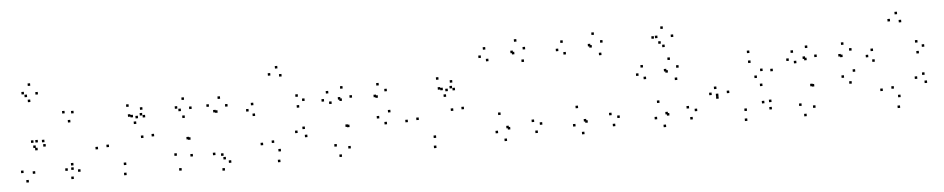

<svg xmlns="http://www.w3.org/2000/svg" viewBox="-44 -1132 7528 1531"><g transform="rotate(-5 3720.0 -367.0)"><path d="M197.2 -53.3V-73.3H177.2V-53.3ZM299.3 -261.8V-281.8H279.3V-261.8ZM511.7 -436.5V-456.5H491.7V-436.5ZM543.7 -506.3V-526.3H523.7V-506.3ZM472.3 -512V-532H452.3V-512ZM239.5 -300V-320H219.5V-300ZM204.7 -300V-320H184.7V-300ZM219.2 -257.7V-277.7H199.2V-257.7ZM273 -680.8V-700.8H253V-680.8ZM217.8 -755V-775H197.8V-755ZM162.5 -691.5V-711.5H142.5V-691.5ZM207.7 -625.8V-645.8H187.7V-625.8ZM185 -667.5V-687.5H165V-667.5ZM104.7 -66.7V-86.7H84.7V-66.7ZM140.3 11.8V-8.2H120.3V11.8ZM558.3 -37.5V-57.5H538.3V-37.5ZM506.5 -92.5V-112.5H486.5V-92.5ZM457.7 -54V-74H437.7V-54ZM505.5 -57.3V-77.3H485.5V-57.3ZM292 -297V-317H272V-297ZM232.7 -237.8V-257.8H212.7V-237.8ZM499.7 15.7V-4.3H479.7V15.7Z M1167.3 -267.5V-287.5H1147.3V-267.5ZM1087.3 -441.7V-461.7H1067.3V-441.7ZM1012.5 -433.3V-453.3H992.5V-433.3ZM1034.2 -378.5V-398.5H1014.2V-378.5ZM1081.5 -262.2V-282.2H1061.5V-262.2ZM926.5 -59.2V-79.2H906.5V-59.2ZM801.2 -213.5V-233.5H781.2V-213.5ZM992.8 -440V-460H972.8V-440ZM1051.7 -422.2V-442.2H1031.7V-422.2ZM1109.3 -424.3V-444.3H1089.3V-424.3ZM1093 -487.3V-507.3H1073V-487.3ZM985.5 -520V-540H965.5V-520ZM712.7 -203.5V-223.5H692.7V-203.5ZM921.7 21.7V1.7H901.7V21.7Z M1762.3 -4V-24H1742.3V-4ZM1705.5 -64.8V-84.8H1685.5V-64.8ZM1721.8 -34.5V-54.5H1701.8V-34.5ZM1771.5 -453.3V-473.3H1751.5V-453.3ZM1717 -519.8V-539.8H1697V-519.8ZM1623 -464.5V-484.5H1603V-464.5ZM1454.2 -215.3V-235.3H1434.2V-215.3ZM1442.2 -219.5V-239.5H1422.2V-219.5ZM1484.2 -459V-479H1464.2V-459ZM1429.7 -536.7V-556.7H1409.7V-536.7ZM1370.5 -471.2V-491.2H1350.5V-471.2ZM1423.7 -392.5V-412.5H1403.7V-392.5ZM1397.5 -449.2V-469.2H1377.5V-449.2ZM1334.5 -97.5V-117.5H1314.5V-97.5ZM1362.5 23.5V3.5H1342.5V23.5ZM1461.5 -80.8V-100.8H1441.5V-80.8ZM1673 -415.2V-435.2H1653V-415.2ZM1687.7 -410.8V-430.8H1667.7V-410.8ZM1641.3 -75.7V-95.7H1621.3V-75.7ZM1706.2 53.7V33.7H1686.2V53.7Z M2384.5 -154.5V-174.5H2364.5V-154.5ZM2370.2 -220.8V-240.8H2350.2V-220.8ZM2309.3 -194V-214H2289.3V-194ZM2164.2 -60V-80H2144.2V-60ZM2116.8 -132.2V-152.2H2096.8V-132.2ZM2221.2 -654.3V-674.3H2201.2V-654.3ZM2193.5 -721.2V-741.2H2173.5V-721.2ZM2132.5 -669.3V-689.3H2112.5V-669.3ZM2027.2 -121.3V-141.3H2007.2V-121.3ZM2152.8 25.3V5.3H2132.8V25.3ZM2340 -395V-415H2320V-395ZM2387.2 -444.3V-464.3H2367.2V-444.3ZM2336.5 -482.2V-502.2H2316.5V-482.2ZM1977.3 -445.7V-465.7H1957.3V-445.7ZM1935.2 -399.3V-419.3H1915.2V-399.3ZM1983.5 -359.2V-379.2H1963.5V-359.2Z M2721.2 -34.7V-54.7H2701.2V-34.7ZM2957.7 -424.8V-444.8H2937.7V-424.8ZM2971.3 -418.5V-438.5H2951.3V-418.5ZM2968.3 -253.3V-273.3H2948.3V-253.3ZM3025.5 -201.3V-221.3H3005.5V-201.3ZM3061.3 -293.8V-313.8H3041.3V-293.8ZM3047.2 -464V-484H3027.2V-464ZM2986.8 -515.7V-535.7H2966.8V-515.7ZM2725.8 -204.8V-224.8H2705.8V-204.8ZM2713.8 -208.2V-228.2H2693.8V-208.2ZM2766 -437.3V-457.3H2746V-437.3ZM2697.5 -515.8V-535.8H2677.5V-515.8ZM2580.7 -487.2V-507.2H2560.7V-487.2ZM2541.2 -425.8V-445.8H2521.2V-425.8ZM2600 -401.7V-421.7H2580V-401.7ZM2672.3 -430.5V-450.5H2652.3V-430.5ZM2683.5 -418.7V-438.7H2663.5V-418.7ZM2611.8 -59.5V-79.5H2591.8V-59.5ZM2645.2 26.2V6.2H2625.2V26.2Z M3647.3 -267.5V-287.5H3627.3V-267.5ZM3567.3 -441.7V-461.7H3547.3V-441.7ZM3492.5 -433.3V-453.3H3472.5V-433.3ZM3514.2 -378.5V-398.5H3494.2V-378.5ZM3561.5 -262.2V-282.2H3541.5V-262.2ZM3406.5 -59.2V-79.2H3386.5V-59.2ZM3281.2 -213.5V-233.5H3261.2V-213.5ZM3472.8 -440V-460H3452.8V-440ZM3531.7 -422.2V-442.2H3511.7V-422.2ZM3589.3 -424.3V-444.3H3569.3V-424.3ZM3573 -487.3V-507.3H3553V-487.3ZM3465.5 -520V-540H3445.5V-520ZM3192.7 -203.5V-223.5H3172.7V-203.5ZM3401.7 21.7V1.7H3381.7V21.7Z M4218 -27.5V-47.5H4198V-27.5ZM4259 -90.3V-110.3H4239V-90.3ZM4196 -117.3V-137.3H4176V-117.3ZM4001.3 -74.7V-94.7H3981.3V-74.7ZM3990.7 -85.5V-105.5H3970.7V-85.5ZM4157 -601.7V-621.7H4137V-601.7ZM4174.8 -700.5V-720.5H4154.8V-700.5ZM4111 -768V-788H4091V-768ZM3858.3 -726.5V-746.5H3838.3V-726.5ZM3817.3 -663.3V-683.3H3797.3V-663.3ZM3875.2 -631.8V-651.8H3855.2V-631.8ZM4075 -679.5V-699.5H4055V-679.5ZM4085.8 -668.7V-688.7H4065.8V-668.7ZM3934.5 -196.8V-216.8H3914.5V-196.8ZM3901.8 -53.2V-73.2H3881.8V-53.2ZM3967.5 14.8V-5.2H3947.5V14.8Z M4838 -27.5V-47.5H4818V-27.5ZM4879 -90.3V-110.3H4859V-90.3ZM4816 -117.3V-137.3H4796V-117.3ZM4621.3 -74.7V-94.7H4601.3V-74.7ZM4610.7 -85.5V-105.5H4590.7V-85.5ZM4777 -601.7V-621.7H4757V-601.7ZM4794.8 -700.5V-720.5H4774.8V-700.5ZM4731 -768V-788H4711V-768ZM4478.3 -726.5V-746.5H4458.3V-726.5ZM4437.3 -663.3V-683.3H4417.3V-663.3ZM4495.2 -631.8V-651.8H4475.2V-631.8ZM4695 -679.5V-699.5H4675V-679.5ZM4705.8 -668.7V-688.7H4685.8V-668.7ZM4554.5 -196.8V-216.8H4534.5V-196.8ZM4521.8 -53.2V-73.2H4501.8V-53.2ZM4587.5 14.8V-5.2H4567.5V14.8Z M5458 -27.5V-47.5H5438V-27.5ZM5499 -90.3V-110.3H5479V-90.3ZM5436 -117.3V-137.3H5416V-117.3ZM5274.7 -74.7V-94.7H5254.7V-74.7ZM5264 -85.5V-105.5H5244V-85.5ZM5362.3 -351.7V-371.7H5342.3V-351.7ZM5381.5 -448.7V-468.7H5361.5V-448.7ZM5317.7 -516.2V-536.2H5297.7V-516.2ZM5098.3 -474.7V-494.7H5078.3V-474.7ZM5057.3 -411.5V-431.5H5037.3V-411.5ZM5115.2 -380V-400H5095.2V-380ZM5281.7 -427.7V-447.7H5261.7V-427.7ZM5292.5 -416.8V-436.8H5272.5V-416.8ZM5204.8 -182V-202H5184.8V-182ZM5175.2 -53.2V-73.2H5155.2V-53.2ZM5240.8 14.8V-5.2H5220.8V14.8ZM5360.2 -696.3V-716.3H5340.2V-696.3ZM5282.8 -768V-788H5262.8V-768ZM5205.3 -696V-716H5185.3V-696ZM5256.2 -651.3V-671.3H5236.2V-651.3ZM5233.8 -698V-718H5213.8V-698ZM5285.2 -621.8V-641.8H5265.2V-621.8Z M6093.2 -52.3V-72.3H6073.2V-52.3ZM6095.2 -110.7V-130.7H6075.2V-110.7ZM6038 -105.8V-125.8H6018V-105.8ZM5894 -57.5V-77.5H5874V-57.5ZM5766.3 -211.5V-231.5H5746.3V-211.5ZM5956.3 -436.2V-456.2H5936.3V-436.2ZM6046.3 -363.3V-383.3H6026.3V-363.3ZM5996.2 -312.3V-332.3H5976.2V-312.3ZM5667 -252.7V-272.7H5647V-252.7ZM5625 -207.7V-227.7H5605V-207.7ZM5677.8 -174.3V-194.3H5657.8V-174.3ZM6034.5 -244.3V-264.3H6014.5V-244.3ZM6127.3 -355V-375H6107.3V-355ZM5953.7 -515.7V-535.7H5933.7V-515.7ZM5677.8 -194.8V-214.8H5657.8V-194.8ZM5890.3 22.3V2.3H5870.3V22.3Z M6441.2 -34.7V-54.7H6421.2V-34.7ZM6677.7 -424.8V-444.8H6657.7V-424.8ZM6691.3 -418.5V-438.5H6671.3V-418.5ZM6688.3 -253.3V-273.3H6668.3V-253.3ZM6745.5 -201.3V-221.3H6725.5V-201.3ZM6781.3 -293.8V-313.8H6761.3V-293.8ZM6767.2 -464V-484H6747.2V-464ZM6706.8 -515.7V-535.7H6686.8V-515.7ZM6445.8 -204.8V-224.8H6425.8V-204.8ZM6433.8 -208.2V-228.2H6413.8V-208.2ZM6486 -437.3V-457.3H6466V-437.3ZM6417.5 -515.8V-535.8H6397.5V-515.8ZM6300.7 -487.2V-507.2H6280.7V-487.2ZM6261.2 -425.8V-445.8H6241.2V-425.8ZM6320 -401.7V-421.7H6300V-401.7ZM6392.3 -430.5V-450.5H6372.3V-430.5ZM6403.5 -418.7V-438.7H6383.5V-418.7ZM6331.8 -59.5V-79.5H6311.8V-59.5ZM6365.2 26.2V6.2H6345.2V26.2Z M7344.5 -154.5V-174.5H7324.5V-154.5ZM7330.2 -220.8V-240.8H7310.2V-220.8ZM7269.3 -194V-214H7249.3V-194ZM7124.2 -60V-80H7104.2V-60ZM7076.8 -132.2V-152.2H7056.8V-132.2ZM7181.2 -654.3V-674.3H7161.2V-654.3ZM7153.5 -721.2V-741.2H7133.5V-721.2ZM7092.5 -669.3V-689.3H7072.5V-669.3ZM6987.2 -121.3V-141.3H6967.2V-121.3ZM7112.8 25.3V5.3H7092.8V25.3ZM7300 -395V-415H7280V-395ZM7347.2 -444.3V-464.3H7327.2V-444.3ZM7296.5 -482.2V-502.2H7276.5V-482.2ZM6937.3 -445.7V-465.7H6917.3V-445.7ZM6895.2 -399.3V-419.3H6875.2V-399.3ZM6943.5 -359.2V-379.2H6923.5V-359.2Z"/></g></svg>

Font: Monaspace Radon Dots Var
Style: Regular
Weight: 400
Designer: Riley Cran and the Lettermatic Team
Version: Version 1.100 (Monaspace Radon Dots)